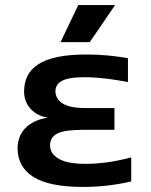

<svg xmlns="http://www.w3.org/2000/svg" viewBox="-20 -720 590 751"><path d="M480.5 -398.9Q464.8 -401.9 445.6 -405.3Q426.3 -408.7 405 -411.4Q383.8 -414.1 360.1 -416Q336.4 -418 312 -418Q278.8 -418 256.6 -414.3Q234.4 -410.6 221.2 -403.1Q208 -395.5 202.4 -385.3Q196.8 -375 196.8 -362.8Q196.8 -349.6 203.6 -337.2Q210.4 -324.7 224.4 -315.7Q238.3 -306.6 260.7 -302Q283.2 -297.4 314.5 -297.4H427.7V-212.4H306.6Q266.1 -211.9 241.9 -208.5Q217.8 -205.1 202.9 -197Q188 -189 181.9 -177.2Q175.8 -165.5 175.8 -150.9Q175.8 -119.6 209 -99.4Q242.2 -79.1 314.9 -79.1Q356.4 -79.1 401.4 -85.4Q446.3 -91.8 493.2 -104.5V-10.3Q448.7 0 401.9 5.6Q355 11.2 305.2 11.2Q172.9 11.2 110.8 -27.8Q48.8 -66.9 48.8 -140.1Q48.8 -163.1 56.4 -183.3Q64 -203.6 79.1 -219Q94.2 -234.4 116.5 -245.1Q138.7 -255.9 168 -259.8Q146.5 -262.7 129.2 -271.7Q111.8 -280.8 99.6 -294.2Q87.4 -307.6 80.8 -324.7Q74.2 -341.8 74.2 -361.8Q74.2 -396 87.4 -422.9Q100.6 -449.7 129.6 -468.5Q158.7 -487.3 204.8 -497.1Q251 -506.8 316.9 -506.8Q363.3 -506.8 403.6 -502.9Q443.8 -499 480.5 -492.2ZM331.1 -555.2H216.8L286.1 -700.2H430.2ZM0 -496.1Z"/></svg>

Font: Code New Roman
Style: Bold
Weight: 700
Monospace: yes
Designer: Sam Radian
Foundry: Code New Roman
Version: Version 1.508 October 19, 2014